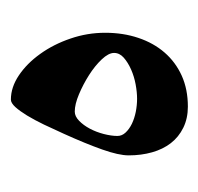

<svg xmlns="http://www.w3.org/2000/svg" viewBox="-26 -338 370 358"><g transform="rotate(-90 159.0 -159.0)"><path d="M276.9 -147.9Q276.9 -114.3 267.3 -85.9Q257.8 -57.6 240 -37.1Q222.2 -16.6 196.8 -5.1Q171.4 6.3 139.2 6.3Q117.2 6.3 99.9 -2.2Q82.5 -10.7 71 -25.6Q59.6 -40.5 54 -60.5Q48.3 -80.6 48.3 -104Q48.3 -122.6 59.3 -153.6Q70.3 -184.6 88.4 -224.6Q97.2 -244.1 105.7 -262Q114.3 -279.8 122.6 -293.5Q130.9 -307.1 138.4 -315.4Q146 -323.7 152.3 -323.7Q175.3 -323.7 197.5 -308.8Q219.7 -293.9 237.5 -269Q255.4 -244.1 266.1 -212.6Q276.9 -181.2 276.9 -147.9ZM239.3 -131.3Q239.3 -141.6 227.3 -154.3Q215.3 -167 198 -178Q180.7 -189 162.1 -196.8Q143.6 -204.6 129.9 -204.6Q121.1 -204.6 112.8 -196.5Q104.5 -188.5 98.1 -176.5Q91.8 -164.6 88.1 -150.4Q84.5 -136.2 84.5 -125Q84.5 -116.7 90.8 -109.9Q97.2 -103 107.2 -98.1Q117.2 -93.3 129.6 -90.8Q142.1 -88.4 153.8 -88.4Q166 -88.4 180.7 -91.1Q195.3 -93.8 208.5 -99.6Q221.7 -105.5 230.5 -113.3Q239.3 -121.1 239.3 -131.3Z"/></g></svg>

Font: Kitab
Style: Regular
Weight: 400
Designer: SIL International
Foundry: Khaled Hosny
Version: Version 1.000